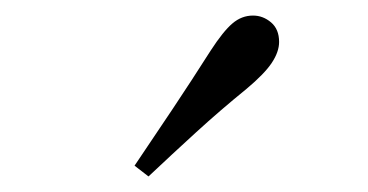

<svg xmlns="http://www.w3.org/2000/svg" viewBox="-20 -838 475 248"><path d="M153.8 -624Q178.7 -660.9 203.1 -697.4Q227.5 -734 252.2 -772.8Q268.3 -797.6 280.2 -807.7Q292.1 -817.9 306.8 -817.9Q319.7 -817.9 330.1 -809.1Q340.5 -800.3 340.5 -783.8Q340.5 -771.1 331.1 -756.9Q321.7 -742.7 298.3 -723.1Q264.7 -695.8 233.7 -667.5Q202.7 -639.2 171.8 -610.1Z"/></svg>

Font: Source Han Serif JP VF
Style: Regular
Weight: 250
Designer: Ryoko NISHIZUKA 西塚涼子 (kana & ideographs); Frank Grießhammer (Latin, Greek & Cyrillic); Wenlong ZHANG 张文龙 (bopomofo); San
Foundry: Adobe
Version: Version 2.001;hotconv 1.1.0;makeotfexe 2.6.0